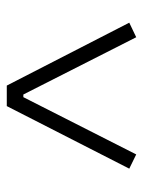

<svg xmlns="http://www.w3.org/2000/svg" viewBox="54 -792 431 580"><g transform="rotate(-90 270.0 -502.5)"><path d="M491 -328 447 -307 274 -648H266L93 -307L50 -328L239 -698H301Z"/></g></svg>

Font: IBM Plex Sans Condensed Light
Style: Regular
Weight: 300
Width: 3
Designer: Mike Abbink, Paul van der Laan, Pieter van Rosmalen
Foundry: Bold Monday
Version: Version 3.201